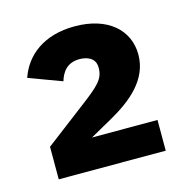

<svg xmlns="http://www.w3.org/2000/svg" viewBox="-67 -767 481 501"><g transform="rotate(-15 173.5 -516.5)"><path d="M322 -412H145L204 -445C263 -478 318 -522 318 -590C318 -656 266 -704 176 -704C92 -704 41 -662 22 -606L111 -573C118 -597 133 -618 166 -618C185 -618 209 -611 209 -584V-583C209 -553 192 -538 142 -500L33 -417V-329H322Z"/></g></svg>

Font: IBM Plex Devanagari
Style: Bold
Weight: 700
Designer: Mike Abbink, Paul van der Laan, Pieter van Rosmalen, Erin McLaughlin
Foundry: Bold Monday
Version: Version 1.0